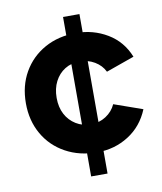

<svg xmlns="http://www.w3.org/2000/svg" viewBox="-80 -765 701 830"><g transform="rotate(-10 270.5 -350.0)"><path d="M253 0V-700H325V0ZM298 -98Q220 -98 159 -131.5Q98 -165 64 -224.5Q30 -284 30 -360Q30 -437 64 -496Q98 -555 158 -588.5Q218 -622 296 -622Q371 -622 433 -585Q495 -548 523 -478L399 -434Q385 -463 355.5 -480.5Q326 -498 290 -498Q253 -498 225 -480.5Q197 -463 181 -432Q165 -401 165 -360Q165 -319 181 -288.5Q197 -258 226 -240Q255 -222 292 -222Q328 -222 357.5 -241Q387 -260 401 -291L526 -247Q497 -176 435.5 -137Q374 -98 298 -98Z"/></g></svg>

Font: Figtree Light
Style: Bold
Weight: 700
Version: Version 2.002